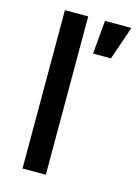

<svg xmlns="http://www.w3.org/2000/svg" viewBox="-109 -760 586 820"><g transform="rotate(15 184.0 -350.0)"><path d="M317 -552H238L251 -700H368ZM74 0V-700H177V0Z"/></g></svg>

Font: Inclusive Sans Medium
Style: Regular
Weight: 500
Designer: Olivia King
Foundry: Olivia King
Version: Version 2.004